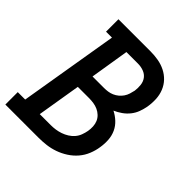

<svg xmlns="http://www.w3.org/2000/svg" viewBox="-206 -870 1006 1006"><g transform="rotate(45 296.5 -367.5)"><path d="M-7 0V-92H48L140 -643H96V-735H333Q363 -735 391.5 -730Q420 -725 445 -712.5Q470 -700 489 -680Q508 -660 518.5 -634Q529 -608 530.5 -578.5Q532 -549 527 -519Q523 -497 515 -475Q507 -453 492 -434Q477 -415 457 -401Q437 -387 416 -378Q440 -366 460 -347.5Q480 -329 491.5 -304.5Q503 -280 505 -251Q507 -222 502 -193Q498 -165 486.5 -136.5Q475 -108 455 -84.5Q435 -61 408.5 -44Q382 -27 353.5 -17Q325 -7 296 -3.5Q267 0 238 0ZM297 -427Q311 -427 325.5 -429Q340 -431 354 -437Q368 -443 380 -453Q392 -463 400.5 -475.5Q409 -488 413.5 -502.5Q418 -517 421 -531Q424 -552 421.5 -574Q419 -596 407 -612Q395 -628 375 -635.5Q355 -643 333 -643H247L212 -427ZM156 -92H238Q255 -92 272.5 -94.5Q290 -97 307.5 -103Q325 -109 341 -119Q357 -129 369 -143Q381 -157 387.5 -174.5Q394 -192 397 -209Q400 -226 399 -244Q398 -262 391.5 -277Q385 -292 373 -303.5Q361 -315 345.5 -322Q330 -329 313 -331.5Q296 -334 278 -334H196Z"/></g></svg>

Font: Iosevka Curly Slab SmBdExObl
Style: Regular
Weight: 600
Width: 7
Italic angle: -9°
Monospace: yes
Designer: Belleve Invis
Foundry: Belleve Invis
Version: Version 11.1.0; ttfautohint (v1.8.3)